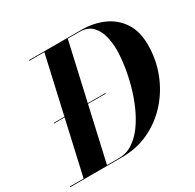

<svg xmlns="http://www.w3.org/2000/svg" viewBox="-200 -926 1118 1102"><g transform="rotate(-30 359.5 -375.0)"><path d="M64.9 -367H407.1V-363H64.9ZM307.5 0H-37.5V-4.5H53.5L221.5 -745.5H122.5V-750H467.5Q549 -750 614.8 -720.8Q680.5 -691.5 719 -632.8Q757.5 -574 757.5 -485Q757.5 -388.5 723.8 -301Q690 -213.5 629.2 -145.8Q568.5 -78 486.5 -39Q404.5 0 307.5 0ZM452.5 -745.5H376.5L208.5 -4.5H287.5Q337.5 -4.5 379 -31.5Q420.5 -58.5 453.8 -104.2Q487 -150 512.2 -207.2Q537.5 -264.5 554.2 -325.8Q571 -387 579.5 -445.2Q588 -503.5 588 -550Q588 -596 576.8 -641Q565.5 -686 536.2 -715.8Q507 -745.5 452.5 -745.5Z"/></g></svg>

Font: Bodoni* 36pt
Style: Bold Italic
Weight: 700
Italic angle: -13°
Version: Version 2.3